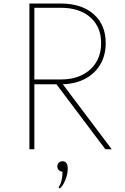

<svg xmlns="http://www.w3.org/2000/svg" viewBox="-20 -845 708 1087"><path d="M146.5 0H174.5V-368H299.5L576.5 0H612.5L335.5 -368Q409.5 -370.5 464 -400Q518.5 -429.5 548.5 -481Q578.5 -532.5 578.5 -601Q578.5 -705 510 -765Q441.5 -825 323.5 -825H146.5ZM174.5 -395V-801H323.5Q429.5 -801 491 -747.2Q552.5 -693.5 552.5 -601Q552.5 -538.5 524.2 -492.2Q496 -446 444.5 -420.5Q393 -395 323.5 -395ZM318 222Q335.5 209 349.5 175Q363.5 141 363.5 110.5Q363.5 68 334.5 68Q321 68 312.8 76.2Q304.5 84.5 304.5 97.5Q304.5 109.5 313.2 118.2Q322 127 334 127Q334 182.5 311.5 216Z"/></svg>

Font: Spartan Thin
Style: Regular
Weight: 100
Designer: Matt Bailey, Mirko Velimirovic
Foundry: Matt Bailey
Version: Version 1.003; ttfautohint (v1.8.3)